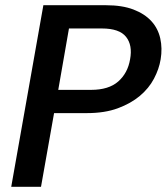

<svg xmlns="http://www.w3.org/2000/svg" viewBox="-20 -715 638 735"><path d="M329 -371Q396 -371 432.5 -403Q469 -435 478 -488Q488 -542 462.5 -574Q437 -606 370 -606H244L203 -371ZM595 -488Q589 -451 569.5 -414Q550 -377 515.5 -348Q481 -319 431 -300.5Q381 -282 313 -282H187L137 0H23L146 -695H386Q448 -695 491 -678.5Q534 -662 559.5 -634Q585 -606 593.5 -568Q602 -530 595 -488Z"/></svg>

Font: SVN-Poppins Medium
Style: Italic
Weight: 500
Italic angle: -10°
Designer: Ninad Kale (Devanagari), Jonny Pinhorn (Latin)
Foundry: Indian Type Foundry
Version: Version 3.002 2017; ttfautohint (v1.8.3)